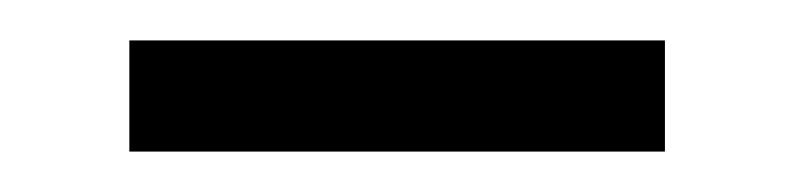

<svg xmlns="http://www.w3.org/2000/svg" viewBox="-20 -319 393 95"><path d="M44 -244V-299H309V-244Z"/></svg>

Font: Noto Serif TC ExtraLight Medium
Style: Regular
Weight: 500
Version: Version 2.002-H1;hotconv 1.1.0;makeotfexe 2.6.0